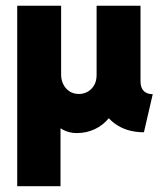

<svg xmlns="http://www.w3.org/2000/svg" viewBox="-20 -447 561 665"><path d="M39.6 197.9V-427.1H191.7V-188.2Q191.7 -170.1 199.3 -154.9Q206.9 -139.6 220.8 -130.6Q234.7 -121.5 253.5 -121.5Q270.1 -121.5 284 -129.5Q297.9 -137.5 306.2 -152.1Q314.6 -166.7 314.6 -187.5V-427.1H466.7V-165.3Q466.7 -143.1 477.8 -131.9Q488.9 -120.8 509 -120.8L478.5 11.1Q453.5 11.1 430.9 5.6Q408.3 0 389.6 -11.1Q370.8 -22.2 356.9 -37.5Q336.1 -12.5 307.6 0.7Q279.2 13.9 245.8 13.9Q230.6 13.9 216.3 9.7Q202.1 5.6 189.6 -2.8V197.9Z"/></svg>

Font: Afacad Flux ExtraBold
Style: Regular
Weight: 800
Designer: Kristian Moeller
Foundry: Dicotype
Version: Version 1.100